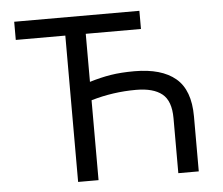

<svg xmlns="http://www.w3.org/2000/svg" viewBox="-51 -765 956 822"><g transform="rotate(-5 427.0 -353.5)"><path d="M577.1 -628.9H339.8V-422.4Q387.2 -437 431.2 -444.1Q475.1 -451.2 533.2 -451.2Q649.4 -451.2 710 -400.4Q770.5 -349.6 770.5 -236.3V0H682.6V-236.3Q682.6 -310.5 645 -340.8Q607.4 -371.1 533.2 -371.1Q433.6 -371.1 339.8 -343.3V0H252V-628.9H39.1V-707H577.1Z"/></g></svg>

Font: Pretendard JP
Style: Regular
Weight: 400
Designer: Base glyphs from Inter by Rasmus Andersson; Hangeul glyphs from Noto Sans CJK(Source Han Sans) by Jang Soo-young and Kan
Foundry: Kil Hyung-jin
Version: Version 1.309